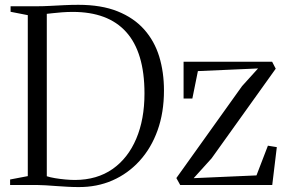

<svg xmlns="http://www.w3.org/2000/svg" viewBox="-20 -769 1198 798"><path d="M306.5 8.5Q284.5 8.5 260.5 7.2Q236.5 6 213 4.2Q189.5 2.5 170 1.2Q150.5 0 137.5 0H22V-23L95.5 -37V-706L24 -720V-743H136.5Q159 -743 187.5 -744.5Q216 -746 246.5 -747.5Q277 -749 305.5 -749Q401 -749 468.5 -722Q536 -695 579 -646.8Q622 -598.5 641.8 -533.8Q661.5 -469 661.5 -393Q661.5 -301.5 635 -227.5Q608.5 -153.5 560.2 -100.5Q512 -47.5 447.5 -19.2Q383 9 306.5 8.5ZM292 -21Q383.5 -21.5 447.8 -66.5Q512 -111.5 546.2 -192.2Q580.5 -273 580.5 -380.5Q580.5 -467 561.2 -530.8Q542 -594.5 504.2 -636.2Q466.5 -678 411 -698.8Q355.5 -719.5 282.5 -719.5Q260 -719.5 237.2 -717.8Q214.5 -716 197.2 -714Q180 -712 174.5 -711.5V-36.5Q188 -32 208.8 -28.5Q229.5 -25 251.8 -23Q274 -21 292 -21ZM1052.5 -484.5 802.5 -473.5 779.5 -359.5H743V-512.5H1111L1126 -483.5L859.5 -111L785 -28.5L1046 -40L1093.5 -163.5L1130.5 -157.5L1111.5 0H729L713 -29L986 -411Z"/></svg>

Font: Merriweather 120pt Light
Style: Regular
Weight: 300
Version: Version 2.100